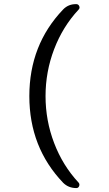

<svg xmlns="http://www.w3.org/2000/svg" viewBox="-20 -790 540 949"><path d="M357.4 139.6Q318.4 139.6 292 113.3Q125 -61.5 125 -314.9Q125 -568.4 292 -743.2Q318.4 -770.5 357.4 -769.5Q367.2 -769.5 371.6 -759.8Q376 -750 368.2 -742.2Q290 -658.2 247.6 -546.9Q205.1 -435.5 205.1 -314.9Q205.1 -194.3 247.6 -83Q290 28.3 368.2 112.3Q375 120.1 371.1 129.9Q367.2 139.6 357.4 139.6Z"/></svg>

Font: Rounded Mgen+ 1mn regular
Style: Regular
Weight: 400
Designer: [Source Han Sans]
Ryoko NISHIZUKA  (kana & ideographs); Paul D. Hunt (Latin, Greek & Cyrillic); Wenlong ZHANG  (bopomofo
Version: Version 1.059.20150602